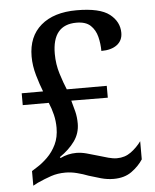

<svg xmlns="http://www.w3.org/2000/svg" viewBox="-53 -769 664 823"><g transform="rotate(-5 279.5 -357.0)"><path d="M403 10Q376 10 349 2.5Q322 -5 297 -13Q274 -22 248.5 -28.5Q223 -35 199 -35Q165 -35 137 -25.5Q109 -16 78 -2L57 9V-54L79 -68Q102 -82 125 -104.5Q148 -127 163 -158Q178 -189 178 -230Q178 -259 171.5 -286Q165 -313 154 -339H42V-390H134Q122 -420 110 -461.5Q98 -503 98 -543Q98 -629 153.5 -676.5Q209 -724 307 -724Q407 -724 448.5 -691.5Q490 -659 490 -611Q490 -578 465.5 -559.5Q441 -541 398 -541Q398 -572 390.5 -602Q383 -632 362.5 -651.5Q342 -671 302 -671Q198 -671 198 -546Q198 -501 211 -459.5Q224 -418 236 -390H408V-339L251 -340Q258 -316 264 -292Q270 -268 270 -240Q270 -198 246 -164.5Q222 -131 181 -103L184 -99Q216 -115 253 -115Q273 -115 296 -109Q319 -103 345 -95Q368 -88 388 -82.5Q408 -77 425 -77Q459 -77 485 -96Q511 -115 530 -141V-63Q512 -35 481 -12.5Q450 10 403 10Z"/></g></svg>

Font: Noto Serif Bengali Medium
Style: Regular
Weight: 500
Designer: Juan Bruce, Universal Thirst, Indian Type Foundry and the Monotype Design Team.
Foundry: Monotype Imaging Inc.
Version: Version 2.003; ttfautohint (v1.8.4.7-5d5b)